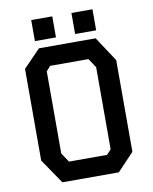

<svg xmlns="http://www.w3.org/2000/svg" viewBox="-92 -919 785 988"><g transform="rotate(-10 300.0 -425.0)"><path d="M154 -700H450L535 -571V-92L448 0H153L65 -129V-608ZM173 -147 205 -99H404L427 -124V-553L395 -601H195L173 -576ZM140 -740V-850H250V-740ZM350 -740V-850H460V-740Z"/></g></svg>

Font: Kode Mono SemiBold
Style: Regular
Weight: 600
Monospace: yes
Designer: Isa Ozler
Foundry: Kadena LLC
Version: Version 1.206;gftools[0.9.28]